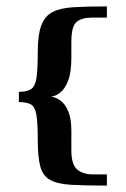

<svg xmlns="http://www.w3.org/2000/svg" viewBox="-20 -542 393 600"><path d="M203 -72Q203 -28 221 -12.5Q239 3 271 3Q278 3 291.5 3Q305 3 314 3Q314 5 314 12.5Q314 20 314 27.5Q314 35 314 38Q245 38 202.5 35.5Q160 33 137 20.5Q114 8 106 -21.5Q98 -51 98 -104Q98 -160 93.5 -184.5Q89 -209 76 -216Q63 -223 39 -223Q39 -225 39 -232Q39 -239 39 -246Q39 -253 39 -255Q64 -255 77 -263.5Q90 -272 94 -298.5Q98 -325 98 -380Q98 -433 109 -462.5Q120 -492 144.5 -504.5Q169 -517 210.5 -519.5Q252 -522 314 -522Q314 -520 314 -512.5Q314 -505 314 -497.5Q314 -490 314 -487H267Q236 -487 219.5 -473.5Q203 -460 203 -412V-361Q203 -316 193 -290Q183 -264 168 -252.5Q153 -241 139 -240Q153 -239 168 -228.5Q183 -218 193 -195Q203 -172 203 -133Z"/></svg>

Font: Genos Thin Medium
Style: Regular
Weight: 500
Version: Version 1.010